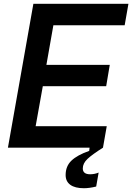

<svg xmlns="http://www.w3.org/2000/svg" viewBox="-20 -783 701 1018"><path d="M526 0H22L157 -763H661L641 -649H263L226 -439H562L543 -326H207L169 -114H546ZM328 145Q328 98 359 68.5Q390 39 453 17L455 0H526Q469 36 444 59.5Q419 83 419 110Q419 141 458 141Q481 141 503 132L490 206Q454 215 425 215Q378 215 353 197Q328 179 328 145Z"/></svg>

Font: Open Sauce One SemiBold Italic
Style: Regular
Weight: 600
Italic angle: -10°
Designer: Alfredo Marco Pradil
Foundry: Creative Sauce Fz LLC
Version: Version 1.477